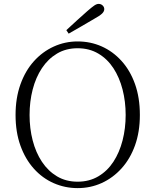

<svg xmlns="http://www.w3.org/2000/svg" viewBox="-20 -952 799 987"><path d="M321 -797Q349 -823 376.5 -848Q404 -873 429 -895Q452 -915 464.5 -923.5Q477 -932 487 -932Q499 -932 507.5 -924Q516 -916 516 -905Q516 -893 504.5 -882Q493 -871 464 -855Q432 -836 399 -817Q366 -798 333 -779ZM379 15Q314 15 256 -10.5Q198 -36 154 -85Q110 -134 85 -203.5Q60 -273 60 -361Q60 -448 85 -518Q110 -588 154 -637Q198 -686 256 -712.5Q314 -739 379 -739Q445 -739 502.5 -713.5Q560 -688 604.5 -639Q649 -590 674 -520Q699 -450 699 -361Q699 -274 674 -204.5Q649 -135 604.5 -86Q560 -37 502.5 -11Q445 15 379 15ZM379 -18Q439 -18 485.5 -45.5Q532 -73 563 -120.5Q594 -168 610 -230Q626 -292 626 -361Q626 -430 610 -492Q594 -554 563 -601.5Q532 -649 485.5 -676.5Q439 -704 379 -704Q319 -704 273 -676.5Q227 -649 195.5 -601.5Q164 -554 148 -492Q132 -430 132 -361Q132 -292 148 -230Q164 -168 195.5 -120.5Q227 -73 273 -45.5Q319 -18 379 -18Z"/></svg>

Font: Noto Serif SC ExtraLight ExtraLight
Style: Regular
Weight: 250
Version: Version 2.002-H1;hotconv 1.1.0;makeotfexe 2.6.0